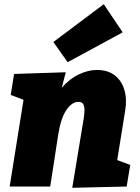

<svg xmlns="http://www.w3.org/2000/svg" viewBox="-20 -888 667 914"><path d="M324 6 377 -315Q381 -337 382 -357Q383 -377 377.5 -390Q372 -403 353 -403Q322 -403 295.5 -363.5Q269 -324 257 -246L219 0H26L92 -413L31 -436L47 -536L293 -544L274 -470Q311 -513 355.5 -534Q400 -555 441 -555Q493 -555 526 -529.5Q559 -504 572 -460.5Q585 -417 576 -362L538 -126L600 -103L583 0ZM302 -592 234 -688 474 -868 564 -734Z"/></svg>

Font: Bitter Black
Style: Italic
Weight: 900
Italic angle: -9°
Designer: Sol Matas, and Bitter project Authors
Foundry: Sol Matas
Version: Version 2.001